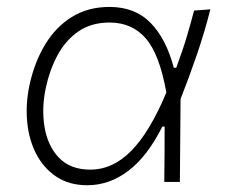

<svg xmlns="http://www.w3.org/2000/svg" viewBox="-20 -525 652 554"><path d="M232 9.5Q180 9.5 143.2 -14.8Q106.5 -39 85 -80Q63.5 -121 58.5 -172.8Q53.5 -224.5 65 -279Q79 -344.5 109.8 -395.8Q140.5 -447 187.2 -476Q234 -505 296 -505Q369.5 -505 414.5 -459Q459.5 -413 481.5 -329.5H488.5Q507 -379 519 -419.5Q531 -460 540 -494.5L587 -498Q571 -434.5 548.5 -368.5Q526 -302.5 501 -239.5Q500 -119.5 499 0H454Q454.5 -41 454.8 -81.2Q455 -121.5 455 -160H448.5Q405.5 -74 350.5 -32.2Q295.5 9.5 232 9.5ZM241 -35.5Q305 -35.5 358.5 -89.5Q412 -143.5 460 -258Q440.5 -368 400.8 -414Q361 -460 296.5 -460Q243 -460 205.8 -434Q168.5 -408 145.8 -365.2Q123 -322.5 112.5 -273Q99.5 -213 108.5 -158.5Q117.5 -104 150.2 -69.8Q183 -35.5 241 -35.5Z"/></svg>

Font: Commissioner ExtraLight
Style: Italic
Weight: 200
Italic angle: -12°
Designer: Kostas Bartsokas
Foundry: Kostas Bartsokas
Version: Version 1.000; ttfautohint (v1.8.3)